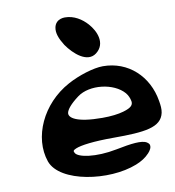

<svg xmlns="http://www.w3.org/2000/svg" viewBox="-107 -1119 1129 1240"><g transform="rotate(-10 457.0 -498.5)"><path d="M690 -8C726 -22 756 -41 779 -66C793 -81 806 -101 800 -120C797 -127 791 -132 785 -136C753 -156 683 -147 583 -127C442 -99 329 -120 313 -151C305 -165 307 -169 327 -178C362 -193 447 -204 576 -204C783 -204 891 -216 911 -309C916 -333 913 -358 908 -387C881 -553 755 -671 589 -671C527 -671 426 -639 355 -600C170 -500 76 -292 133 -127C185 19 504 66 690 -8ZM706 -473C720 -456 728 -437 732 -416C735 -393 724 -375 668 -359C634 -349 586 -343 529 -343C358 -343 309 -382 316 -414C320 -434 344 -466 399 -507C482 -569 640 -550 706 -473ZM348 -1004C338 -994 333 -981 331 -970C324 -935 339 -896 368 -850C413 -785 496 -711 560 -760C630 -814 593 -901 547 -952C512 -991 462 -1024 402 -1024C384 -1024 363 -1019 348 -1004Z"/></g></svg>

Font: Venom Sans
Style: BdObl
Weight: 700
Version: Version 1.001